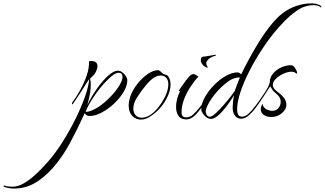

<svg xmlns="http://www.w3.org/2000/svg" viewBox="-402 -682 1893 1119"><path d="M-322 417Q-334 417 -349.5 414.5Q-365 412 -377 407Q-384 404 -381 401Q-378 398 -374 400Q-363 404 -351.5 405Q-340 406 -328 406Q-297 406 -262.5 386Q-228 366 -192.5 333Q-157 300 -123 261Q-79 211 -37.5 145.5Q4 80 38 11Q72 -58 93.5 -119Q115 -180 118 -222Q93 -183 72.5 -150.5Q52 -118 24 -78Q21 -74 19 -74Q18 -74 17.5 -77.5Q17 -81 18 -83Q44 -118 66.5 -159Q89 -200 103.5 -242.5Q118 -285 117 -325Q121 -326 124.5 -326Q128 -326 131 -326Q166 -326 166 -296Q166 -284 158 -266Q153 -254 143.5 -244Q134 -234 123 -224Q125 -216 126 -207Q127 -198 127 -187Q127 -165 122.5 -137Q118 -109 107 -70Q131 -120 163.5 -166Q196 -212 228.5 -241Q261 -270 284 -270Q299 -270 311.5 -260Q324 -250 332 -237.5Q340 -225 340 -215Q340 -182 318 -145.5Q296 -109 261.5 -77Q227 -45 189.5 -25.5Q152 -6 121 -6Q115 -6 108.5 -7.5Q102 -9 91 -22L86 -10Q49 71 5.5 152Q-38 233 -95 298Q-152 360 -205.5 388.5Q-259 417 -322 417ZM97 -30Q114 -30 131.5 -37.5Q149 -45 159 -51Q187 -67 217.5 -94.5Q248 -122 273 -154Q298 -186 309 -215Q312 -226 312 -233Q312 -258 290 -258Q278 -258 262 -248Q247 -238 232 -223.5Q217 -209 205 -196Q181 -170 158.5 -138.5Q136 -107 119.5 -78Q103 -49 97 -30Z M418 15Q389 15 368.5 -7Q348 -29 348 -67Q348 -81 351.5 -97.5Q355 -114 362 -132Q377 -167 403.5 -199Q430 -231 461 -252Q492 -273 520 -273Q523 -273 527 -270.5Q531 -268 533 -266L538 -261Q550 -249 561.5 -247Q573 -245 580 -235Q592 -216 592 -189Q592 -152 569.5 -108.5Q547 -65 509 -30Q490 -13 467 1Q444 15 418 15ZM425 4Q449 4 474 -12.5Q499 -29 520.5 -56Q542 -83 557.5 -113Q573 -143 577 -170Q578 -175 578.5 -180.5Q579 -186 579 -190Q579 -217 566 -229.5Q553 -242 535 -242Q516 -242 496 -230Q477 -219 448 -184.5Q419 -150 396 -113Q375 -80 375 -49Q375 -27 387.5 -11.5Q400 4 425 4Z M802 -289Q787 -295 776.5 -308.5Q766 -322 769 -338Q771 -347 774.5 -349.5Q778 -352 795 -353L848 -362Q857 -364 857 -362Q857 -358 850 -356Q834 -352 822 -344Q810 -336 802 -322Q800 -319 800 -313Q800 -307 802.5 -301.5Q805 -296 808 -292Q811 -288 808.5 -288Q806 -288 802 -289ZM685 14Q651 14 637.5 -7.5Q624 -29 624 -59Q624 -82 630.5 -106Q637 -130 647 -149Q638 -153 641 -156Q648 -166 658.5 -181Q669 -196 680 -211Q693 -228 703.5 -239Q714 -250 726 -250Q734 -250 740.5 -245Q747 -240 754 -235Q731 -211 708 -176Q685 -141 670.5 -102.5Q656 -64 656 -27Q656 -11 663.5 -4.5Q671 2 682 2Q705 2 723 -14Q742 -31 767.5 -63.5Q793 -96 816 -132Q822 -140 825.5 -141Q829 -142 826 -137Q818 -121 801.5 -96.5Q785 -72 767 -48Q749 -24 736 -11Q723 2 709.5 8Q696 14 685 14Z M828 11Q813 11 800 1Q787 -9 779 -22Q771 -35 771 -44Q771 -78 792 -115.5Q813 -153 845.5 -186Q878 -219 914 -239.5Q950 -260 981 -260Q986 -260 991 -258Q996 -256 1004 -249Q1044 -332 1092 -412.5Q1140 -493 1185 -546Q1224 -593 1264.5 -618.5Q1305 -644 1348 -654Q1378 -662 1410 -662Q1415 -662 1421 -662Q1427 -662 1432 -661Q1442 -660 1455 -655Q1468 -650 1470 -644Q1472 -640 1470 -639Q1468 -638 1465 -641Q1458 -647 1447.5 -649.5Q1437 -652 1425 -652Q1406 -652 1387 -647Q1368 -642 1357 -637Q1324 -620 1289 -589.5Q1254 -559 1220 -520Q1171 -464 1127.5 -398Q1084 -332 1050.5 -266Q1017 -200 998.5 -143Q980 -86 980 -47Q980 -41 980.5 -35.5Q981 -30 982 -25Q985 -12 992 -7Q999 -2 1008 -2Q1018 -2 1027.5 -6.5Q1037 -11 1044 -17Q1063 -34 1087.5 -66Q1112 -98 1134 -130Q1138 -135 1139 -133Q1140 -131 1138 -129Q1134 -122 1120 -101Q1106 -80 1088.5 -56Q1071 -32 1055 -16Q1029 10 1002 10Q982 10 968 -7Q954 -24 954 -55Q954 -65 956 -88Q958 -111 962 -127Q939 -89 914.5 -57.5Q890 -26 867.5 -7.5Q845 11 828 11ZM821 -2Q830 -2 841 -10Q859 -24 881.5 -48Q904 -72 926.5 -99.5Q949 -127 966 -152Q971 -168 980 -190Q989 -212 996 -230Q983 -232 966.5 -226.5Q950 -221 943 -217Q916 -201 886.5 -172.5Q857 -144 834 -111.5Q811 -79 800 -49Q797 -42 797 -33Q797 -21 803.5 -11.5Q810 -2 821 -2Z M1178 0Q1155 0 1136.5 -11.5Q1118 -23 1118 -45Q1118 -53 1121 -62Q1124 -72 1129 -77Q1129 -66 1136 -57.5Q1143 -49 1152 -44Q1161 -40 1169.5 -38Q1178 -36 1185 -36Q1208 -36 1221 -52.5Q1234 -69 1234 -88Q1234 -105 1225 -118Q1219 -126 1212 -132.5Q1205 -139 1197 -146Q1191 -151 1186 -158Q1181 -165 1173 -179L1131 -115Q1116 -93 1103 -74Q1090 -55 1069 -30Q1063 -23 1059.5 -23.5Q1056 -24 1061 -31Q1084 -60 1099 -81Q1114 -102 1134 -132Q1144 -146 1154.5 -164Q1165 -182 1170 -201Q1170 -232 1191 -255.5Q1212 -279 1242.5 -291.5Q1273 -304 1300 -301Q1306 -301 1313 -292Q1320 -283 1325 -272.5Q1330 -262 1330 -256Q1330 -253 1328 -253Q1325 -253 1320 -257Q1312 -264 1296 -264Q1275 -264 1250 -252.5Q1225 -241 1206.5 -223.5Q1188 -206 1188 -187Q1188 -173 1199.5 -161Q1211 -149 1225.5 -138.5Q1240 -128 1249 -116Q1259 -105 1263 -94Q1267 -83 1267 -72Q1267 -53 1255 -37.5Q1243 -22 1226 -12Q1205 0 1178 0Z"/></svg>

Font: The Nautigal
Style: Regular
Weight: 400
Designer: Robert E. Leuschke
Foundry: Robert E. Leuschke
Version: Version 1.100; ttfautohint (v1.8.3)